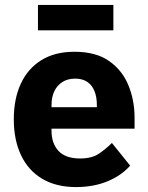

<svg xmlns="http://www.w3.org/2000/svg" viewBox="-20 -747 602 779"><path d="M288 12Q208 12 151.5 -21.5Q95 -55 65.5 -117Q36 -179 36 -263Q36 -346 64.5 -407.5Q93 -469 148 -503Q203 -537 282 -537Q369 -537 422.5 -499.5Q476 -462 501 -401Q526 -340 526 -269V-225H189V-217Q189 -165 217.5 -134.5Q246 -104 305 -104Q352 -104 380.5 -123Q409 -142 434 -167L508 -75Q473 -35 416.5 -11.5Q360 12 288 12ZM285 -428Q255 -428 233.5 -414.5Q212 -401 200.5 -377Q189 -353 189 -320V-312H373V-321Q373 -353 363.5 -377Q354 -401 334.5 -414.5Q315 -428 285 -428ZM134 -624V-727H440V-624Z"/></svg>

Font: IBM Plex Sans Var
Style: Regular
Weight: 400
Designer: Mike Abbink, Paul van der Laan, Pieter van Rosmalen
Foundry: Bold Monday
Version: Version 3.000